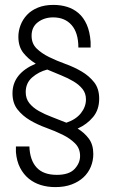

<svg xmlns="http://www.w3.org/2000/svg" viewBox="-20 -730 469 784"><path d="M206 34Q174 34 146.5 25.5Q119 17 97.5 -0.5Q76 -18 62 -45Q48 -72 45 -109V-132H100Q102 -76 129.5 -46Q157 -16 212 -16Q262 -16 284.5 -40Q307 -64 307 -93Q307 -124 286.5 -144.5Q266 -165 235.5 -180Q205 -195 169 -208Q133 -221 102.5 -239Q72 -257 51.5 -283Q31 -309 31 -349Q31 -430 126 -470Q95 -489 75 -514.5Q55 -540 55 -580Q55 -604 64 -627.5Q73 -651 90.5 -669.5Q108 -688 135 -699Q162 -710 198 -710Q228 -710 254 -702Q280 -694 300.5 -676.5Q321 -659 334 -630Q347 -601 350 -559V-536H300Q300 -596 272.5 -627.5Q245 -659 197 -659Q161 -659 135 -639.5Q109 -620 109 -584Q109 -552 129.5 -532Q150 -512 180.5 -497Q211 -482 247 -469Q283 -456 313.5 -438Q344 -420 364.5 -394Q385 -368 385 -327Q385 -282 360 -252Q335 -222 297 -205Q325 -188 343 -163.5Q361 -139 361 -101Q361 -74 351 -49.5Q341 -25 321.5 -6.5Q302 12 273 23Q244 34 206 34ZM85 -354Q85 -327 100 -308.5Q115 -290 139 -276.5Q163 -263 192.5 -252Q222 -241 251 -229Q290 -242 310.5 -268Q331 -294 331 -324Q331 -349 317 -366.5Q303 -384 280.5 -397.5Q258 -411 229.5 -422.5Q201 -434 173 -446Q138 -437 111.5 -414Q85 -391 85 -354Z"/></svg>

Font: Tilda Sans Light
Style: Regular
Weight: 300
Designer: ParaType Ltd
Foundry: ParaType Ltd
Version: Version 1.009